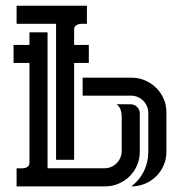

<svg xmlns="http://www.w3.org/2000/svg" viewBox="-20 -664 652 684"><path d="M39.1 0V-64.5Q45.4 -64.5 53.5 -64.2Q61.5 -64 68.4 -65.4Q75.2 -66.9 80.1 -71.5Q85 -76.2 85 -85.9V-439.9H28.3V-503.9H85V-548.8H149.4V-64.5H352.1Q364.7 -64.5 376 -69.3Q387.2 -74.2 395.5 -82.5Q403.8 -90.8 408.7 -102.1Q413.6 -113.3 413.6 -126V-250.5Q413.6 -261.7 409.4 -273.7Q405.3 -285.6 395 -292.5H445.3Q458.5 -292.5 468.3 -283Q478 -273.4 478 -260.3V-123Q478 -97.7 468.3 -75.2Q458.5 -52.7 441.9 -36.1Q425.3 -19.5 402.8 -9.8Q380.4 0 355 0ZM244.1 -503.9H296.4V-439.9H244.1V-94.7H179.7V-579.1H39.1V-643.6H289.6V-579.1Q283.2 -579.1 275.4 -579.3Q267.6 -579.6 260.5 -577.9Q253.4 -576.2 248.8 -571.5Q244.1 -566.9 244.1 -557.6ZM572.8 -123Q572.8 -97.2 563 -74.7Q553.2 -52.2 536.1 -35.6Q519 -19 496.3 -9.5Q473.6 0 447.8 0Q477.1 -22 492.7 -54.2Q508.3 -86.4 508.3 -123V-261.7Q508.3 -274.4 503.4 -285.6Q498.5 -296.9 490.2 -305.2Q481.9 -313.5 470.7 -318.4Q459.5 -323.2 446.8 -323.2H274.4V-387.2H449.7Q474.6 -387.2 497.1 -377.4Q519.5 -367.7 536.4 -351.1Q553.2 -334.5 563 -312.3Q572.8 -290 572.8 -264.6Z"/></svg>

Font: Isar CAT
Style: Regular
Weight: 400
Designer: Digitized by Peter Wiegel
Foundry: CAT-Fonts, Peter Wiegel
Version: Version 1.000; ttfautohint (v1.3)